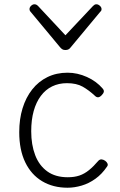

<svg xmlns="http://www.w3.org/2000/svg" viewBox="-20 -859 562 898"><path d="M296 19Q228 19 177 -11.5Q126 -42 98 -100Q70 -158 70 -241Q70 -302 85.5 -352.5Q101 -403 130.5 -440.5Q160 -478 202 -498.5Q244 -519 296 -519Q342 -519 386.5 -499Q431 -479 460 -445Q467 -437 465.5 -429.5Q464 -422 455 -413Q446 -404 438.5 -404Q431 -404 425 -410Q396 -437 367 -453.5Q338 -470 293 -470Q255 -470 224 -455Q193 -440 171 -410.5Q149 -381 137.5 -339.5Q126 -298 126 -245Q126 -182 144.5 -133.5Q163 -85 201 -57.5Q239 -30 297 -30Q328 -30 351.5 -38Q375 -46 396.5 -63.5Q418 -81 440 -107Q447 -114 455 -113.5Q463 -113 472 -107Q480 -101 483 -93.5Q486 -86 480 -79Q457 -45 426.5 -23Q396 -1 362 9Q328 19 296 19ZM431 -839Q439 -839 447 -832Q455 -825 455 -816Q455 -814 454 -810.5Q453 -807 449 -804L311 -638Q307 -632 301 -628.5Q295 -625 286 -625Q277 -625 271.5 -628.5Q266 -632 261 -638L123 -804Q120 -807 119 -810.5Q118 -814 118 -816Q118 -825 125.5 -832Q133 -839 141 -839Q146 -839 150 -837Q154 -835 158 -831L286 -694L415 -831Q419 -835 422.5 -837Q426 -839 431 -839Z"/></svg>

Font: Playwrite US Modern ExtraLight
Style: Regular
Weight: 250
Designer: Veronika Burian, José Scaglione
Foundry: TypeTogether
Version: Version 1.003